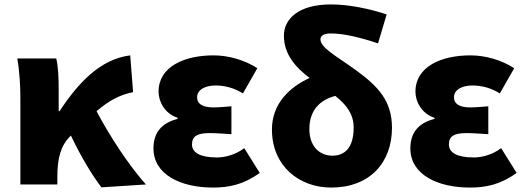

<svg xmlns="http://www.w3.org/2000/svg" viewBox="-20 -833 2376 867"><path d="M639 0C564 -83 474 -220 416 -331C476 -382 523 -405 581 -417L568 -583C433 -566 333 -459 249 -331H245V-427C245 -481 243 -532 234 -569H58C69 -508 72 -437 72 -392V0H239V-35C239 -121 255 -176 298 -219L300 -221C350 -117 397 -41 438 13Z M942 14C1013 14 1079 1 1153 -52L1083 -164C1041 -132 992 -122 960 -122C885 -122 847 -143 847 -181C847 -218 871 -232 926 -232C957 -232 992 -229 1025 -227V-353C999 -351 968 -348 944 -348C896 -348 870 -363 870 -394C870 -426 903 -447 954 -447C996 -447 1040 -435 1077 -411L1142 -525C1085 -562 1012 -583 944 -583C814 -583 696 -533 696 -419C696 -374 724 -320 782 -301V-296C714 -279 673 -238 673 -163C673 -45 795 14 942 14Z M1481 -130C1424 -130 1377 -171 1377 -250C1377 -334 1423 -381 1494 -400C1543 -361 1577 -319 1577 -257C1577 -165 1536 -130 1481 -130ZM1726 -768C1650 -793 1557 -813 1474 -813C1329 -813 1262 -748 1262 -672C1262 -586 1317 -527 1378 -481C1287 -439 1208 -365 1208 -248C1208 -84 1330 14 1476 14C1647 14 1750 -96 1750 -256C1750 -377 1688 -443 1586 -517C1502 -578 1427 -617 1427 -655C1427 -671 1441 -682 1474 -682C1533 -682 1610 -663 1687 -637Z M2102 14C2173 14 2239 1 2313 -52L2243 -164C2201 -132 2152 -122 2120 -122C2045 -122 2007 -143 2007 -181C2007 -218 2031 -232 2086 -232C2117 -232 2152 -229 2185 -227V-353C2159 -351 2128 -348 2104 -348C2056 -348 2030 -363 2030 -394C2030 -426 2063 -447 2114 -447C2156 -447 2200 -435 2237 -411L2302 -525C2245 -562 2172 -583 2104 -583C1974 -583 1856 -533 1856 -419C1856 -374 1884 -320 1942 -301V-296C1874 -279 1833 -238 1833 -163C1833 -45 1955 14 2102 14Z"/></svg>

Font: Noto Sans CJK Black
Style: Bold
Weight: 900
Designer: Ryoko NISHIZUKA (kana & ideographs); Paul D. Hunt (Latin, Greek & Cyrillic); Wenlong ZHANG (bopomofo); Sandoll Communica
Foundry: Adobe Systems Incorporated
Version: Version 1.000;PS 1;hotconv 1.0.78;makeotf.lib2.5.61930